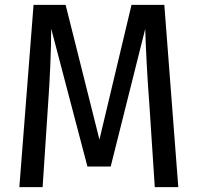

<svg xmlns="http://www.w3.org/2000/svg" viewBox="-20 -764 808 784"><path d="M651 -744H517L386 -194L248 -744H117L59 0H154L176 -333C184 -443 189 -561 189 -647L337 -84H432L573 -646C575 -576 581 -451 590 -336L612 0H708Z"/></svg>

Font: Glow Sans SC Condensed Medium
Style: Regular
Weight: 600
Width: 3
Designer: Ryoko NISHIZUKA (kana, bopomofo & ideographs); Paul D. Hunt (Latin, Greek & Cyrillic); Sandoll Communications, Soo-young
Version: Version 0.93